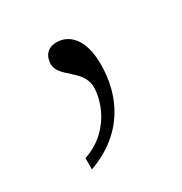

<svg xmlns="http://www.w3.org/2000/svg" viewBox="-72 -130 324 341"><g transform="rotate(-30 90.0 40.5)"><path d="M26 131V154C104 126 133 64 133 0C133 -53 109 -73 84 -73C66 -73 56 -61 56 -44C56 -17 102 -7 102 29C102 61 81 113 26 131Z"/></g></svg>

Font: Noto Serif Myanmar SemiCondensed Thin
Style: Regular
Weight: 100
Width: 4
Designer: Ben Mitchell and the Monotype Design Team
Foundry: Monotype Imaging Inc.
Version: Version 2.106